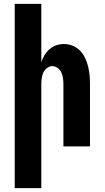

<svg xmlns="http://www.w3.org/2000/svg" viewBox="-20 -755 540 990"><path d="M56 215V-735H193V-434Q199 -453 209.5 -470.5Q220 -488 235.5 -501.5Q251 -515 270.5 -521.5Q290 -528 310 -528Q333 -528 355 -519Q377 -510 393 -493.5Q409 -477 419 -455.5Q429 -434 434.5 -411.5Q440 -389 442 -366Q444 -343 444 -320V0H307V-320Q307 -335 305 -350.5Q303 -366 297 -380Q291 -394 278 -404Q265 -414 250 -414Q235 -414 222 -404Q209 -394 203 -380Q197 -366 195 -350.5Q193 -335 193 -320V215Z"/></svg>

Font: Iosevka Term Curly Heavy
Style: Regular
Weight: 900
Designer: Belleve Invis
Foundry: Belleve Invis
Version: Version 32.3.0